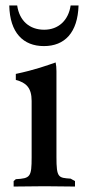

<svg xmlns="http://www.w3.org/2000/svg" viewBox="-20 -684 317 704"><path d="M239 -664C231 -609 194 -575 142 -575C88 -575 51 -608 43 -664H14C16 -564 65 -515 141 -515C217 -515 265 -564 268 -664ZM255 0V-20C249 -24 243 -26 239 -29C194 -32 187 -32 187 -108V-423C187 -435 186 -446 184 -455C152 -444 109 -428 38 -413V-391C75.8 -381 96 -362.3 96 -314V-107C96 -35 91 -30 38 -27L30 -20V0C64 0 96 -1 130 -1H157C190 -1 222 0 255 0Z"/></svg>

Font: Sibila
Style: Regular
Weight: 400
Designer: Stefan Peev
Foundry: Context Ltd
Version: Version 1.000